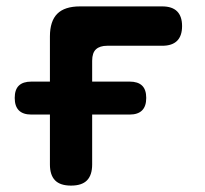

<svg xmlns="http://www.w3.org/2000/svg" viewBox="-20 -570 640 600"><path d="M202 10Q168 10 152 -6.5Q136 -23 136 -56V-212H78Q52 -212 39 -225Q26 -238 26 -264Q26 -290 39 -302.5Q52 -315 78 -315H136V-456Q136 -504 159 -527Q182 -550 230 -550H487Q518 -550 533.5 -534.5Q549 -519 549 -488.5Q549 -458 533.5 -442.5Q518 -427 487 -427H315Q292 -427 280 -416Q268 -405 268 -380V-315H385Q411 -315 424 -302.5Q437 -290 437 -264Q437 -238 424 -225Q411 -212 385 -212H268V-56Q268 -23 252 -6.5Q236 10 202 10Z"/></svg>

Font: Maple Mono NL
Style: Bold
Weight: 700
Monospace: yes
Designer: subframe7536
Version: Version 7.000